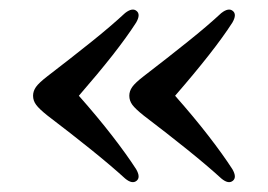

<svg xmlns="http://www.w3.org/2000/svg" viewBox="-20 -431 548 392"><path d="M47.5 -235.5Q47.5 -245 53.5 -253.5Q59.5 -262 77 -275.5Q126.5 -313.5 166.8 -345.8Q207 -378 235.5 -404.5Q250.5 -416 259 -408.5Q267.5 -401.5 258 -385Q239 -355.5 209.8 -318.2Q180.5 -281 141 -235.5Q179 -192.5 209 -153.8Q239 -115 258 -85.5Q267.5 -69 259 -62Q250 -54.5 235.5 -66.5Q207 -92.5 166 -125.5Q125 -158.5 77 -195Q60 -208.5 53.8 -217Q47.5 -225.5 47.5 -235.5ZM244 -235.5Q244 -245 250 -253.5Q256 -262 273.5 -275.5Q323 -313.5 363.2 -345.8Q403.5 -378 432 -404.5Q447 -416 455.5 -408.5Q464 -401.5 454.5 -385Q435.5 -355.5 406.2 -318.2Q377 -281 337.5 -235.5Q375.5 -192.5 405.5 -153.8Q435.5 -115 454.5 -85.5Q464 -69 455.5 -62Q446.5 -54.5 432 -66.5Q403.5 -92.5 362.5 -125.5Q321.5 -158.5 273.5 -195Q256.5 -208.5 250.2 -217Q244 -225.5 244 -235.5Z"/></svg>

Font: Fraunces 72pt S050
Style: Regular
Weight: 400
Version: Version 1.000; ttfautohint (v1.8.3)